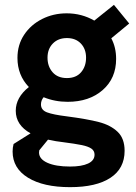

<svg xmlns="http://www.w3.org/2000/svg" viewBox="-20 -558 562 792"><path d="M32 67Q32 51 36 36L106 -8Q45 -42 45 -101Q45 -156 99 -199Q52 -248 52 -319Q52 -373 79.5 -414.5Q107 -456 153.5 -479.5Q200 -503 255 -503Q317 -503 369 -473L450 -538L513 -461L439 -400Q459 -363 459 -315Q459 -235 403.5 -186.5Q348 -138 259 -138Q206 -138 160 -157Q149 -144 149 -127Q149 -104 174 -94.5Q199 -85 256 -78Q340 -67 388 -54.5Q436 -42 465 -14.5Q494 13 494 64Q494 137 435.5 175.5Q377 214 269 214Q159 214 95.5 175Q32 136 32 67ZM335 -320Q335 -356 313.5 -378.5Q292 -401 256 -401Q220 -401 198 -378.5Q176 -356 176 -320Q176 -284 197 -260Q218 -236 256 -236Q294 -236 314.5 -260Q335 -284 335 -320ZM269 129Q317 129 343.5 116.5Q370 104 370 80Q370 64 357 55Q344 46 317.5 40.5Q291 35 237 28Q215 26 178 18L142 62L141 71Q141 98 175.5 113.5Q210 129 269 129Z"/></svg>

Font: Hanken Grotesk
Style: Bold
Weight: 700
Designer: Alfredo Marco Pradil
Foundry: Hanken Design Co.
Version: Version 3.014